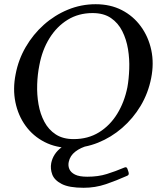

<svg xmlns="http://www.w3.org/2000/svg" viewBox="-20 -691 747 911"><path d="M399.5 -0.5Q362.8 8.8 337.5 28.4Q312.2 48 306.2 77Q302.2 95 309 111.1Q315.8 127.2 336 137.4Q356.2 147.5 394.2 147.5Q446 147.5 487 134.6Q528 121.8 568.8 104.5Q573.5 102.5 576.5 102.5Q581.8 102.5 584.8 110.5L590 126Q590 127 590.5 129.5Q591 132 591 134Q590 141 581 144Q532 166 482 183Q432 200 377 200Q308 200 273 182Q238 164 228 137Q218 110 223 83Q232 38 272 8ZM433.8 -671Q503.8 -671 558.1 -643Q612.5 -615 648.5 -565.5Q684.5 -516 697.9 -453Q711.2 -390 697.2 -320Q683.2 -249 647.4 -189Q611.5 -129 559.5 -84Q507.5 -39 445.1 -14Q382.8 11 316.8 11Q246.8 11 191.9 -17Q137 -45 101.5 -94Q66 -143 53.1 -206Q40.2 -269 54.2 -339Q67.2 -408 102.1 -468Q137 -528 188 -573.5Q239 -619 301.9 -645Q364.8 -671 433.8 -671ZM419.2 -629Q352.8 -629 301.1 -597.2Q249.5 -565.5 214.9 -509.8Q180.2 -454 166.8 -381.8Q158 -338.5 156.4 -290Q154.8 -241.5 162.8 -195.8Q170.8 -150 190.8 -112.6Q210.8 -75.2 244.8 -53.1Q278.8 -31 329.5 -31Q397.8 -31 449.9 -63.2Q502 -95.5 536.1 -150.9Q570.2 -206.2 584.5 -277.2Q591.5 -316.8 593.2 -363.9Q595 -411 587.4 -457.6Q579.8 -504.2 560.2 -543.1Q540.8 -582 506.4 -605.5Q472 -629 419.2 -629Z"/></svg>

Font: Young Serif Light
Style: Italic
Weight: 300
Italic angle: -10.979°
Designer: Bastien Sozeau
Foundry: NBR — Bastien Sozeau
Version: Version 5.001